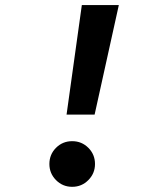

<svg xmlns="http://www.w3.org/2000/svg" viewBox="-20 -718 626 748"><path d="M239.3 -271.5 298.8 -698.2H442.9L348.6 -271.5ZM261.2 9.8Q224.1 9.8 198.2 -16.4Q172.4 -42.5 172.4 -79.1Q172.4 -116.2 198.2 -142.1Q224.1 -168 261.2 -168Q298.3 -168 324.2 -142.1Q350.1 -116.2 350.1 -79.1Q350.1 -42.5 324.2 -16.4Q298.3 9.8 261.2 9.8Z"/></svg>

Font: Cascadia Mono
Style: Bold Italic
Weight: 700
Italic angle: -10°
Monospace: yes
Designer: Aaron Bell
Foundry: Saja Typeworks
Version: Version 2404.023; ttfautohint (v1.8.4)